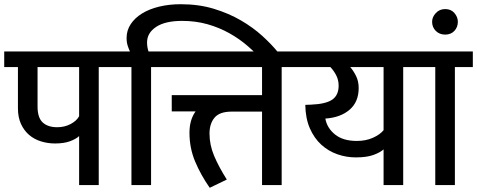

<svg xmlns="http://www.w3.org/2000/svg" viewBox="-30 -877 2261 910"><path d="M526 -559H438V0H345V-232Q330 -218 301.5 -207.5Q273 -197 231 -197Q196 -197 164 -207Q132 -217 108 -237.5Q84 -258 69.5 -289.5Q55 -321 55 -364V-559H-10V-633H526ZM148 -372Q148 -319 172.5 -296.5Q197 -274 241 -274Q276 -274 304.5 -289Q333 -304 345 -326V-559H148Z M593 -559H506V-633H586Q581 -643 575.5 -659.5Q570 -676 570 -697Q570 -733 589.5 -762.5Q609 -792 643 -813Q677 -834 724 -845.5Q771 -857 827 -857Q912 -857 983 -835.5Q1054 -814 1111.5 -780.5Q1169 -747 1213 -707Q1257 -667 1287 -630L1297 -618L1233 -569L1217 -587Q1185 -623 1145.5 -657.5Q1106 -692 1058 -719Q1010 -746 954 -762Q898 -778 833 -778Q753 -778 710 -749.5Q667 -721 667 -676Q667 -653 674 -633H774V-559H686V0H593Z M1068 -348Q1011 -348 987 -319.5Q963 -291 963 -244Q963 -190 985 -138Q1007 -86 1045 -26L964 13Q922 -47 895 -111Q868 -175 868 -248Q868 -309 897 -349H784V-426H1212V-559H754V-633H1392V-559H1305V0H1212V-348Z M1881 -559V0H1788V-169Q1773 -155 1741 -143Q1709 -131 1656 -131Q1611 -131 1568.5 -146Q1526 -161 1492.5 -191.5Q1459 -222 1438.5 -269Q1418 -316 1417 -380L1444 -381Q1515 -384 1545 -405Q1575 -426 1575 -471Q1575 -497 1564 -519Q1553 -541 1536 -559H1372V-633H1968V-559ZM1788 -260V-559H1630Q1645 -542 1657.5 -517Q1670 -492 1670 -460Q1670 -394 1627 -357Q1584 -320 1512 -315Q1520 -270 1558 -239.5Q1596 -209 1661 -209Q1704 -209 1737.5 -224Q1771 -239 1788 -260Z M2033 -559H1948V-633H2211V-559H2126V0H2033ZM2018 -774Q2018 -796 2035.5 -815Q2053 -834 2080 -834Q2108 -834 2124 -815Q2140 -796 2140 -774Q2140 -748 2123.5 -730.5Q2107 -713 2080 -713Q2053 -713 2035.5 -730.5Q2018 -748 2018 -774Z"/></svg>

Font: Mukta Medium
Style: Regular
Weight: 500
Designer: Girish Dalvi and Yashodeep Gholap
Foundry: Ek Type
Version: Version 2.538;PS 1.002;hotconv 16.6.51;makeotf.lib2.5.65220;